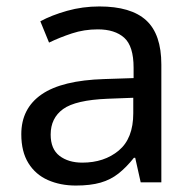

<svg xmlns="http://www.w3.org/2000/svg" viewBox="-20 -565 601 595"><path d="M288 -545Q386 -545 433 -502Q480 -459 480 -365V0H416L399 -76H395Q372 -47 347.5 -27.5Q323 -8 291.5 1Q260 10 215 10Q167 10 128.5 -7Q90 -24 68 -59.5Q46 -95 46 -149Q46 -229 109 -272.5Q172 -316 303 -320L394 -323V-355Q394 -422 365 -448Q336 -474 283 -474Q241 -474 203 -461.5Q165 -449 132 -433L105 -499Q140 -518 188 -531.5Q236 -545 288 -545ZM314 -259Q214 -255 175.5 -227Q137 -199 137 -148Q137 -103 164.5 -82Q192 -61 235 -61Q303 -61 348 -98.5Q393 -136 393 -214V-262Z"/></svg>

Font: Noto Sans Armenian
Style: Regular
Weight: 400
Designer: Monotype Design Team
Foundry: Monotype Imaging Inc.
Version: Version 2.007